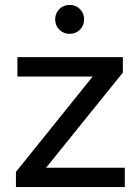

<svg xmlns="http://www.w3.org/2000/svg" viewBox="-20 -763 571 783"><path d="M168 -79H489V0H45V-62L358 -451H51V-530H481V-467ZM222 -642C233.3 -630.7 247.3 -625 264 -625C280.7 -625 294.7 -630.7 306 -642C317.3 -653.3 323 -667.3 323 -684C323 -700.7 317.3 -714.7 306 -726C294.7 -737.3 280.7 -743 264 -743C247.3 -743 233.3 -737.3 222 -726C210.7 -714.7 205 -700.7 205 -684C205 -667.3 210.7 -653.3 222 -642Z"/></svg>

Font: ICO Headline
Style: Regular
Weight: 500
Designer: Julieta Ulanovsky
Foundry: Julieta Ulanovsky
Version: Version 7.200